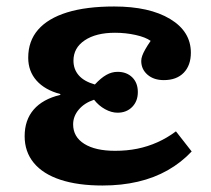

<svg xmlns="http://www.w3.org/2000/svg" viewBox="-20 -558 652 592"><path d="M296 14Q220 14 166.2 -3.8Q112.5 -21.5 84.2 -55.8Q56 -90 56 -138Q56 -188 84 -220.3Q112 -252.5 166 -265.5V-268Q118.5 -280.5 92.7 -309.5Q67 -338.5 67 -380Q67 -431.5 97.5 -466.5Q128 -501.5 187 -519.8Q246 -538 332 -538Q440.5 -538 504.5 -499.5Q568.5 -461 568.5 -395.5Q568.5 -356.5 546.5 -333.7Q524.5 -311 485 -311Q454 -311 434.8 -327.7Q415.5 -344.5 415.5 -370Q415.5 -377.5 418.5 -386Q421.5 -394.5 428 -406Q434.5 -417.5 444.5 -432Q428.5 -443.5 398 -450.2Q367.5 -457 334.5 -457Q276 -457 241.3 -433.7Q206.5 -410.5 206.5 -371Q206.5 -344.5 222.8 -325.8Q239 -307 272.5 -297.5Q291 -317.5 307.8 -327Q324.5 -336.5 342.5 -336.5Q370.5 -336.5 387.8 -319.5Q405 -302.5 405 -274Q405 -246 387.5 -228.2Q370 -210.5 342.5 -210.5Q323.5 -210.5 304 -221.3Q284.5 -232 270 -250.5Q240 -240.5 222.8 -220Q205.5 -199.5 205.5 -174.5Q205.5 -136 239.8 -114.5Q274 -93 335 -93Q371.5 -93 403.5 -99.5Q435.5 -106 465.3 -119.3Q495 -132.5 522.5 -153L571 -91Q538.5 -56.5 497 -33Q455.5 -9.5 405.3 2.2Q355 14 296 14Z"/></svg>

Font: Literata Variable Black
Style: Regular
Weight: 900
Designer: Latin by Veronika Burian and Jose Scaglione. Greek by Irene Vlachou. Cyrillic by Vera Evstafieva.
Foundry: TypeTogether
Version: Version 3.021